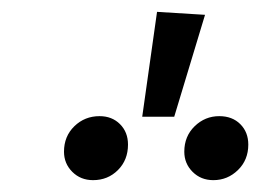

<svg xmlns="http://www.w3.org/2000/svg" viewBox="-20 -930 439 324"><path d="M326 -905 274 -733H220L245 -910ZM196 -686Q196 -660 179 -643Q162 -626 137 -626Q116 -626 102 -640Q88 -654 88 -674Q88 -700 105.5 -717Q123 -734 148 -734Q169 -734 182.5 -720.5Q196 -707 196 -686ZM399 -686Q399 -660 381.5 -643Q364 -626 340 -626Q319 -626 305 -640Q291 -654 291 -674Q291 -700 308.5 -717Q326 -734 350 -734Q372 -734 385.5 -720.5Q399 -707 399 -686Z"/></svg>

Font: Fira Sans Condensed
Style: Italic
Weight: 400
Width: 3
Italic angle: -8°
Designer: bBox Type GmbH & Carrois Corporate GbR & Edenspiekermann AG
Foundry: bBox Type GmbH & Carrois Corporate GbR & Edenspiekermann AG
Version: Version 4.301